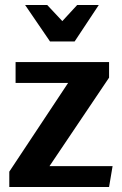

<svg xmlns="http://www.w3.org/2000/svg" viewBox="-20 -744 485 764"><path d="M228 -660 168 -724H80L179 -579H277L373 -724H287ZM42 -497V-414H251L17 -61V0H414L428 -83H177L414 -435V-497Z"/></svg>

Font: Rosario
Style: Bold
Weight: 700
Designer: Hector Gatti
Foundry: Omnibus Type
Version: Version 1.100